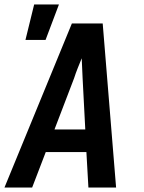

<svg xmlns="http://www.w3.org/2000/svg" viewBox="-26 -840 646 860"><path d="M-6 0 296 -735H434L494 0H370L361 -159H179L118 0ZM356 -260 344 -490Q343 -512 342 -534.5Q341 -557 340 -579Q331 -557 322 -534.5Q313 -512 306 -490L218 -260ZM88 -661 127 -820H238L178 -661Z"/></svg>

Font: Iosevka Extended Oblique
Style: Bold
Weight: 700
Width: 7
Italic angle: -9°
Monospace: yes
Designer: Belleve Invis
Foundry: Belleve Invis
Version: Version 32.5.0; ttfautohint (v1.8.4)